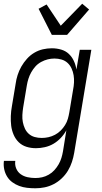

<svg xmlns="http://www.w3.org/2000/svg" viewBox="-26 -787 546 1030"><path d="M164 223Q141 223 119 220.5Q97 218 77 210.5Q57 203 40 190.5Q23 178 12 160Q1 142 -3.5 120.5Q-8 99 -5 76H56Q53 98 61 117Q69 136 85 147.5Q101 159 121.5 163.5Q142 168 164 168Q182 168 200 164Q218 160 235.5 150Q253 140 266 125.5Q279 111 288.5 94.5Q298 78 303.5 60Q309 42 312 24L330 -88Q318 -66 300 -47Q282 -28 260.5 -15.5Q239 -3 214.5 2.5Q190 8 167 8Q140 8 116 0.5Q92 -7 74.5 -24Q57 -41 47 -64.5Q37 -88 34 -113Q31 -138 32 -164.5Q33 -191 38 -218L58 -338Q61 -361 68.5 -384.5Q76 -408 88.5 -430Q101 -452 118.5 -471.5Q136 -491 158 -504Q180 -517 204 -522.5Q228 -528 252 -528Q278 -528 302 -521Q326 -514 343 -498Q360 -482 370 -460.5Q380 -439 384 -414L402 -520H464L372 33Q368 57 360 81.5Q352 106 338.5 128.5Q325 151 305 170Q285 189 261.5 201Q238 213 213.5 218Q189 223 164 223ZM198 -47Q216 -47 234 -51Q252 -55 269 -64Q286 -73 299.5 -86.5Q313 -100 323 -116Q333 -132 338 -149.5Q343 -167 346 -185L366 -305Q370 -325 371 -344.5Q372 -364 369 -383Q366 -402 358 -419.5Q350 -437 336.5 -449.5Q323 -462 304.5 -467.5Q286 -473 266 -473Q248 -473 230 -468.5Q212 -464 194.5 -454.5Q177 -445 164 -430.5Q151 -416 141.5 -399Q132 -382 126.5 -364.5Q121 -347 118 -329L98 -209Q95 -189 94 -169.5Q93 -150 96.5 -132Q100 -114 107.5 -97.5Q115 -81 128.5 -69Q142 -57 160 -52Q178 -47 198 -47ZM252 -600 181 -740 224 -763 300 -649 415 -767 452 -736 334 -600Z"/></svg>

Font: Iosevka Curly Light
Style: Italic
Weight: 300
Italic angle: -9°
Monospace: yes
Designer: Belleve Invis
Foundry: Belleve Invis
Version: Version 22.1.2; ttfautohint (v1.8.4)